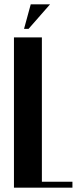

<svg xmlns="http://www.w3.org/2000/svg" viewBox="-20 -873 357 893"><path d="M112.8 -738.8H91.8L123 -853H212.9ZM44.9 -699.2H174.8V-27.8H316.9V0H44.9Z"/></svg>

Font: Moniqa Black Heading
Style: Regular
Weight: 900
Designer: Rajesh Rajput
Foundry: Rajesh Rajput
Version: Version 1.000